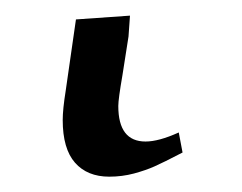

<svg xmlns="http://www.w3.org/2000/svg" viewBox="-20 75 313 248"><path d="M61 230Q61 216.3 64.9 191.9L78.1 100.1L147.9 95.2L146 122.1L138.2 171.9Q132.8 203.1 132.8 211.9Q132.8 257.8 168 257.8Q185.1 257.8 210.9 246.1L215.8 272Q190.4 285.2 179.4 290Q168.5 294.9 153.1 299.1Q137.7 303.2 121.1 303.2Q92.8 303.2 76.9 285.2Q61 267.1 61 230Z"/></svg>

Font: Dehuti Alt
Style: Bold-Italic
Weight: 700
Version: Version 1.2